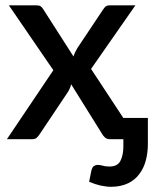

<svg xmlns="http://www.w3.org/2000/svg" viewBox="-20 -530 594 731"><path d="M449.7 -81.1H543V18.6Q543 49.8 535.6 79.1Q528.3 108.4 511.7 130.9Q495.1 154.3 468.3 167.5Q439.9 181.2 402.8 181.2Q384.3 181.2 362.3 176.3Q344.2 172.4 319.3 162.1L328.1 118.7Q332 105 338.4 101.6Q345.2 97.7 352.1 97.7Q359.4 97.7 370.1 100.6Q380.4 104 396.5 104Q426.8 104 438 83.5Q449.7 61.5 449.7 26.9V0H399.9Q386.7 0 379.9 -6.3Q372.6 -12.7 368.2 -21L251 -209Q247.1 -193.8 238.8 -180.2L132.3 -21Q127 -12.7 120.6 -6.3Q114.3 0 102.1 0H6.3L183.1 -262.7L13.7 -509.8H116.7Q129.4 -509.8 134.3 -506.3Q140.6 -502 144.5 -495.1L259.8 -314.9Q261.2 -320.3 266.1 -331.1Q272 -343.3 274.4 -346.7L372.1 -493.2Q377.9 -502 382.8 -505.9Q389.2 -509.8 397.5 -509.8H495.6L326.7 -267.6L449.7 -80.6Z"/></svg>

Font: Lato-SemiBold
Style: Regular
Weight: 500
Designer: Lukasz Dziedzic with Adam Twardoch and Botio Nikoltchev
Foundry: tyPoland Lukasz Dziedzic
Version: ""